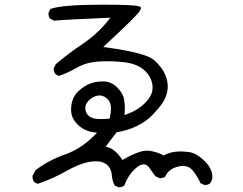

<svg xmlns="http://www.w3.org/2000/svg" viewBox="-20 -751 1040 822"><path d="M413.1 -241.2Q388.7 -241.2 377 -245.6Q351.1 -254.4 346.2 -278.8Q345.2 -283.7 345.2 -288.1Q345.2 -306.2 359.9 -320.8Q377 -337.9 398.4 -341.8Q402.3 -342.3 406.2 -342.3Q425.3 -342.3 442.4 -324.7Q455.1 -311.5 455.1 -285.6Q455.1 -269.5 450.7 -249L449.2 -243.2Q426.8 -241.2 413.1 -241.2ZM485.8 50.3Q487.8 50.8 489 50.8Q490.2 50.8 491.9 50.5Q493.7 50.3 495.8 50Q498 49.8 500.2 49.3Q502.4 48.8 504.4 47.9Q508.3 46.4 511.7 43.9Q528.8 -1.5 560.1 -29.8Q579.6 -47.4 595.2 -47.4Q608.4 -47.4 617.7 -35.2Q631.8 -15.6 645 3.4L661.6 11.2Q663.6 11.7 665 11.7Q678.7 11.7 687.5 4.9Q701.2 -27.8 741.7 -37.6Q752.9 -40.5 762.7 -40.5Q790.5 -40.5 807.1 -18.6Q826.7 6.3 838.4 33.2L854 40.5Q856 41 857.4 41Q871.1 41 879.9 33.7L888.2 17.1Q889.2 12.2 889.2 7.3Q889.2 -28.8 857.4 -60.1Q820.3 -96.7 788.1 -100.1Q768.6 -102.5 754.2 -102.5Q739.7 -102.5 728.5 -101.1Q705.6 -98.1 684.6 -87.4L680.7 -85.4L676.8 -87.4Q658.2 -97.7 630.9 -103.5Q621.6 -106 611.3 -106Q593.8 -106 574.7 -99.6Q543.5 -88.9 511.2 -69.8L504.4 -65.9L500 -72.3Q473.1 -110.8 443.8 -120.1L432.6 -123.5L479 -184.6L481.9 -185.1Q525.9 -192.4 564.9 -210.9Q605.5 -230.5 631.8 -257.8Q658.7 -285.6 675 -309.1Q691.4 -332.5 696.8 -362.8Q698.2 -371.6 698.2 -376.5Q698.2 -392.1 695.8 -404.1Q693.4 -416 688.5 -427.7Q674.8 -462.9 639.6 -493.7Q605 -524.4 439.5 -547.4L421.9 -549.8Q502.4 -624.5 532.7 -654.5Q563 -684.6 573.2 -697.3Q583.5 -710 583.5 -716.8Q583.5 -718.8 582 -720.5Q580.6 -722.2 576.2 -723.6Q554.7 -731 424.3 -731Q243.2 -731 195.3 -712.4L188 -696.8Q187.5 -694.8 187.5 -693.4Q187.5 -679.7 194.8 -670.9L211.4 -662.6Q252 -666.5 452.6 -675.3L440.9 -660.6Q393.6 -603 333 -562.5Q272.5 -522 218.8 -476.1L210.4 -459.5Q210 -457.5 210 -455.6Q210 -453.6 210.2 -450.9Q210.4 -448.2 211.4 -444.8Q213.4 -438.5 217.3 -433.6L231.9 -425.8Q270.5 -439 307.6 -460.4Q348.1 -483.9 399.4 -487.3Q418.9 -488.8 445.1 -488.8Q471.2 -488.8 505.4 -485.4Q563 -479.5 594.2 -453.6Q626 -427.2 632.3 -389.2Q633.3 -382.8 633.3 -377.9Q633.3 -363.3 629.4 -352.1Q621.1 -330.1 601.6 -310.5Q570.8 -279.8 525.4 -262.7L513.2 -258.3Q514.6 -279.3 514.6 -286.1Q514.6 -306.6 511.2 -325.7Q506.8 -351.6 481.4 -377Q459 -399.4 431.6 -401.9Q424.8 -402.3 418 -402.3Q395.5 -402.3 372.6 -395.5Q343.3 -386.2 315.4 -360.4Q288.1 -335 284.7 -292.5Q284.2 -287.6 284.2 -280.8Q284.2 -273.9 286.1 -263.4Q288.1 -252.9 293.9 -241.7Q300.3 -230 311 -219.2Q339.8 -190.4 378.9 -185.1L395.5 -182.6L383.8 -170.9Q325.7 -112.8 256.3 -88.9Q190.4 -65.9 133.3 -23.4L119.6 0.5Q119.1 2.4 119.1 3.9Q119.1 18.1 126.5 28.8L141.1 36.1Q204.1 15.1 262.2 -17.8Q320.3 -50.8 363.8 -58.1Q378.4 -60.5 390.6 -60.5Q423.3 -60.5 441.4 -42.5Q456.5 -27.3 458.5 -2.7Q460.4 22 470.2 42.5Z"/></svg>

Font: NaikaiFont
Style: Light
Weight: 300
Version: Version 1.89